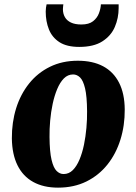

<svg xmlns="http://www.w3.org/2000/svg" viewBox="-20 -848 627 882"><path d="M337.5 -569Q406 -569 453.8 -543.5Q501.5 -518 527 -468Q552.5 -418 553 -345Q553.5 -271.5 533.2 -206.5Q513 -141.5 473.5 -92Q434 -42.5 376.8 -14.2Q319.5 14 246.5 14Q180 14 132.8 -12Q85.5 -38 60.5 -88.5Q35.5 -139 34.5 -212Q34 -286 54.2 -350.8Q74.5 -415.5 113.8 -464.5Q153 -513.5 209.5 -541.2Q266 -569 337.5 -569ZM316 -506Q291.5 -506 273.5 -487.8Q255.5 -469.5 242.8 -439Q230 -408.5 222 -371Q214 -333.5 210.5 -294Q207 -254.5 207.5 -219Q208 -151 216.8 -114Q225.5 -77 240 -62.8Q254.5 -48.5 272 -48.5Q296.5 -48.5 314.5 -66.5Q332.5 -84.5 345.2 -115Q358 -145.5 365.8 -183.2Q373.5 -221 377 -260.8Q380.5 -300.5 380 -337Q379.5 -405.5 370.8 -442Q362 -478.5 347.8 -492.2Q333.5 -506 316 -506ZM344 -632.5Q287 -632.5 253.2 -654.2Q219.5 -676 204.8 -712.8Q190 -749.5 190 -795Q190 -803.5 191.2 -812.5Q192.5 -821.5 194 -828H271Q270.5 -823 269.8 -817.5Q269 -812 269 -806Q269 -785.5 278 -769.5Q287 -753.5 305.8 -744.5Q324.5 -735.5 354 -735.5Q388.5 -735.5 407.5 -750.5Q426.5 -765.5 434.5 -787Q442.5 -808.5 443.5 -828H525Q525 -823.5 525 -819.5Q525 -815.5 525 -811Q525 -765 507.5 -724.2Q490 -683.5 450.2 -658Q410.5 -632.5 344 -632.5Z"/></svg>

Font: Merriweather Light 18pt Black
Style: Italic
Weight: 900
Italic angle: -7.8°
Version: Version 2.101